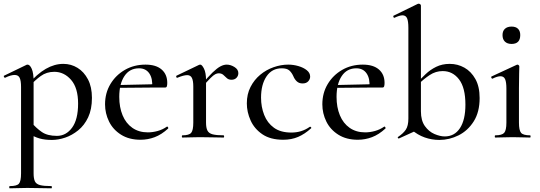

<svg xmlns="http://www.w3.org/2000/svg" viewBox="-23 -745 2924 1040"><path d="M30 275Q27 275 27 269Q27 263 30 263Q68 263 79.5 250Q91 237 91 194V-274Q91 -308 83.5 -323.5Q76 -339 56 -339Q47 -339 34 -335.5Q21 -332 5 -324Q1 -323 -1.5 -328.5Q-4 -334 -1 -335L119 -393Q122 -395 126 -395Q139 -395 149 -372Q159 -349 159 -304V194Q159 222 166 237Q173 252 193.5 257.5Q214 263 255 263Q258 263 258 269Q258 275 255 275Q228 275 195 274Q162 273 125 273Q98 273 73 274Q48 275 30 275ZM258 13Q220 13 191.5 5Q163 -3 126 -25L147 -82Q173 -51 203.5 -30Q234 -9 285 -9Q335 -9 367.5 -53.5Q400 -98 400 -184Q400 -269 362 -312.5Q324 -356 271 -356Q229 -356 197.5 -333Q166 -310 136 -277L127 -286Q178 -345 225 -372Q272 -399 320 -399Q362 -399 397 -377.5Q432 -356 453.5 -315Q475 -274 475 -215Q475 -153 454.5 -109.5Q434 -66 400.5 -39Q367 -12 330 0.5Q293 13 258 13Z M738 12Q676 12 632.5 -15.5Q589 -43 567.5 -87Q546 -131 546 -180Q546 -241 575 -289.5Q604 -338 653.5 -366.5Q703 -395 765 -395Q822 -395 852.5 -368.5Q883 -342 883 -296Q883 -285 881 -278Q879 -271 872 -271H801Q805 -319 786 -347Q767 -375 730 -375Q679 -375 651 -333Q623 -291 623 -220Q623 -164 641 -120.5Q659 -77 694 -52.5Q729 -28 778 -28Q804 -28 831 -35.5Q858 -43 881 -59Q883 -61 886.5 -56.5Q890 -52 888 -49Q852 -16 815 -2Q778 12 738 12ZM600 -269 599 -284 824 -289V-271Z M1071 -271 1065 -282Q1103 -328 1128 -352Q1153 -376 1171 -385.5Q1189 -395 1205 -395Q1226 -395 1247 -382Q1268 -369 1268 -349Q1268 -334 1258 -323.5Q1248 -313 1231 -313Q1215 -313 1205.5 -322Q1196 -331 1186.5 -339.5Q1177 -348 1161 -348Q1153 -348 1143 -343Q1133 -338 1116.5 -321.5Q1100 -305 1071 -271ZM965 0Q962 0 962 -6Q962 -12 965 -12Q1001 -12 1012.5 -25.5Q1024 -39 1024 -81V-276Q1024 -308 1016.5 -323Q1009 -338 991 -338Q981 -338 968 -334.5Q955 -331 938 -324Q934 -322 932 -327.5Q930 -333 933 -335L1056 -394Q1060 -395 1062 -395Q1071 -395 1082 -373Q1093 -351 1093 -310V-81Q1093 -53 1100.5 -38Q1108 -23 1128.5 -17.5Q1149 -12 1188 -12Q1191 -12 1191 -6Q1191 0 1188 0Q1162 0 1129 -1Q1096 -2 1059 -2Q1032 -2 1007.5 -1Q983 0 965 0Z M1511 12Q1442 12 1398.5 -17.5Q1355 -47 1334.5 -92.5Q1314 -138 1314 -185Q1314 -235 1334 -274Q1354 -313 1386.5 -340Q1419 -367 1459 -381Q1499 -395 1538 -395Q1566 -395 1593.5 -387Q1621 -379 1639 -364.5Q1657 -350 1657 -330Q1657 -316 1646.5 -304.5Q1636 -293 1616 -293Q1597 -293 1585 -304Q1573 -315 1566 -332Q1557 -352 1544 -363.5Q1531 -375 1503 -375Q1450 -375 1420.5 -331Q1391 -287 1391 -216Q1391 -166 1408 -122.5Q1425 -79 1461 -53Q1497 -27 1555 -27Q1583 -27 1607.5 -34.5Q1632 -42 1655 -58Q1658 -60 1661.5 -56Q1665 -52 1662 -50Q1628 -19 1592 -3.5Q1556 12 1511 12Z M1915 12Q1853 12 1809.5 -15.5Q1766 -43 1744.5 -87Q1723 -131 1723 -180Q1723 -241 1752 -289.5Q1781 -338 1830.5 -366.5Q1880 -395 1942 -395Q1999 -395 2029.5 -368.5Q2060 -342 2060 -296Q2060 -285 2058 -278Q2056 -271 2049 -271H1978Q1982 -319 1963 -347Q1944 -375 1907 -375Q1856 -375 1828 -333Q1800 -291 1800 -220Q1800 -164 1818 -120.5Q1836 -77 1871 -52.5Q1906 -28 1955 -28Q1981 -28 2008 -35.5Q2035 -43 2058 -59Q2060 -61 2063.5 -56.5Q2067 -52 2065 -49Q2029 -16 1992 -2Q1955 12 1915 12ZM1777 -269 1776 -284 2001 -289V-271Z M2357 13Q2316 13 2277.5 -0.5Q2239 -14 2204 -44L2257 -142Q2257 -92 2278.5 -62Q2300 -32 2330.5 -19Q2361 -6 2386 -6Q2439 -6 2468.5 -51Q2498 -96 2498 -178Q2498 -270 2463.5 -315Q2429 -360 2375 -360Q2337 -360 2304.5 -338.5Q2272 -317 2244 -289L2236 -296Q2257 -319 2282 -343Q2307 -367 2339.5 -383Q2372 -399 2413 -399Q2456 -399 2492.5 -378.5Q2529 -358 2552 -317Q2575 -276 2575 -214Q2575 -138 2543 -87.5Q2511 -37 2461 -12Q2411 13 2357 13ZM2138 5Q2134 6 2132 2Q2130 -2 2134 -4Q2161 -22 2175 -42.5Q2189 -63 2189 -103V-594Q2189 -630 2182 -646Q2175 -662 2157 -662Q2142 -662 2114 -649Q2110 -647 2108 -653Q2106 -659 2109 -660L2240 -724Q2243 -725 2245 -725Q2249 -725 2253 -722Q2257 -719 2257 -715V-49Z M2660 0Q2657 0 2657 -6Q2657 -12 2660 -12Q2696 -12 2708 -25.5Q2720 -39 2720 -81V-265Q2720 -300 2713 -316Q2706 -332 2688 -332Q2680 -332 2669.5 -329Q2659 -326 2645 -319Q2641 -318 2638.5 -323.5Q2636 -329 2640 -331L2776 -394Q2779 -395 2780 -395Q2783 -395 2786.5 -392Q2790 -389 2790 -385Q2790 -376 2789 -346Q2788 -316 2788 -267V-81Q2788 -39 2799.5 -25.5Q2811 -12 2848 -12Q2851 -12 2851 -6Q2851 0 2848 0Q2830 0 2805.5 -1Q2781 -2 2754 -2Q2727 -2 2703 -1Q2679 0 2660 0ZM2748 -507Q2725 -507 2712 -519.5Q2699 -532 2699 -555Q2699 -577 2712 -589Q2725 -601 2748 -601Q2771 -601 2783 -589Q2795 -577 2795 -555Q2795 -507 2748 -507Z"/></svg>

Font: Cormorant Light Medium
Style: Regular
Weight: 500
Version: Version 4.000